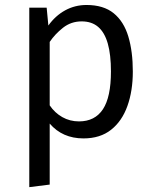

<svg xmlns="http://www.w3.org/2000/svg" viewBox="-20 -558 640 790"><path d="M336 -537.5Q406 -537.5 447.8 -503.5Q489.5 -469.5 508 -407.8Q526.5 -346 526.5 -263.5Q526.5 -184 504.2 -121.8Q482 -59.5 437 -24Q392 11.5 323.5 11.5Q237 11.5 184.5 -49.5V201.5L100.5 212V-526.5H172L179 -453Q208 -493.5 248.2 -515.5Q288.5 -537.5 336 -537.5ZM316 -470Q272.5 -470 239.2 -443.8Q206 -417.5 184.5 -385.5V-124.5Q205 -94 236.2 -76.2Q267.5 -58.5 305 -58.5Q370.5 -58.5 403.5 -108.5Q436.5 -158.5 436.5 -264Q436.5 -333 423.5 -378.8Q410.5 -424.5 384 -447.2Q357.5 -470 316 -470Z"/></svg>

Font: Fast_Mono
Style: Regular
Weight: 400
Monospace: yes
Designer: Carrois Corporate, Edenspiekermann AG, Nikita Prokopov
Foundry: Carrois Corporate, Edenspiekermann AG, Nikita Prokopov
Version: Version 5.002